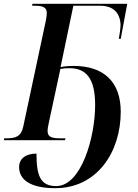

<svg xmlns="http://www.w3.org/2000/svg" viewBox="-42 -734 722 1005"><path d="M247 251C467 251 590 61 590 -149C590 -304 503 -389 343 -389C319 -389 296 -387 275 -383L342 -704H482C553 -704 589 -664 589 -599C589 -590 585 -557 580 -531H590L624 -714H128L126 -704H139C180 -704 203 -697 203 -666C203 -657 201 -641 198 -626L80 -73C69 -19 40 -10 -8 -10H-20L-22 0H298L301 -10H276C230 -10 207 -16 207 -49C207 -58 209 -71 213 -89L274 -373C289 -376 303 -377 321 -377C406 -377 456 -328 456 -184C456 -17 384 240 252 240C170 240 149 187 149 70C93 70 58 96 58 141C58 204 113 251 247 251Z"/></svg>

Font: Noto Serif Display SemiCondensed SemiBold
Style: Italic
Weight: 600
Width: 4
Italic angle: -12°
Designer: Monotype Design Team
Foundry: Monotype Imaging Inc.
Version: Version 2.009